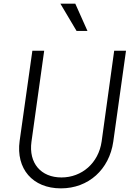

<svg xmlns="http://www.w3.org/2000/svg" viewBox="-20 -1024 736 1056"><path d="M315 12C467 12 581 -92 603 -245L673 -745H608L539 -246C522 -127 430 -48 318 -48C205 -48 137 -127 153 -244L223 -745H158L88 -249C67 -96 159 12 315 12ZM312 -1004 401 -854H461L394 -1004Z"/></svg>

Font: Mluvka Light
Style: Italic
Weight: 300
Italic angle: -8°
Designer: Modified by Jiří Krblich, Original typeface by Gumpita Rahayu
Foundry: Gumpita Rahayu & Jiří Krblich
Version: Version 2.000;Glyphs 3.1.1 (3134)